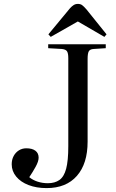

<svg xmlns="http://www.w3.org/2000/svg" viewBox="-20 -950 597 984"><path d="M219 14Q167 14 126.5 -1.5Q86 -17 63 -45Q40 -73 40 -108Q40 -132 50 -150.5Q60 -169 77 -179.5Q94 -190 115 -190Q145 -190 161.5 -177.5Q178 -165 178 -142Q178 -123 162.5 -95Q147 -67 130 -42Q148 -27 173 -19Q198 -11 225 -11Q261 -11 284.5 -27.5Q308 -44 319 -85Q330 -126 330 -201V-652Q330 -677 323.5 -687Q317 -697 297 -699L227 -703V-723H522V-703L460 -699Q441 -698 435 -687Q429 -676 429 -648V-224Q429 -111 374 -48.5Q319 14 219 14ZM240 -761 228 -774 339 -908Q348 -918 357.5 -924Q367 -930 379 -930Q392 -930 400.5 -924Q409 -918 423 -902L526 -774L515 -761L379 -840Z"/></svg>

Font: Literata 60pt
Style: Regular
Weight: 400
Designer: Latin by Veronika Burian and Jose Scaglione. Greek by Irene Vlachou. Cyrillic by Vera Evstafieva.
Foundry: TypeTogether
Version: Version 3.002